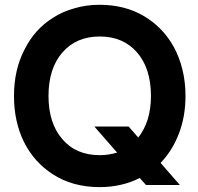

<svg xmlns="http://www.w3.org/2000/svg" viewBox="-20 -766 825 798"><path d="M751 -367.2Q751 -424.8 738.3 -476.6Q725.6 -528.3 702.1 -571.3Q657.2 -652.3 578.1 -699.2Q499 -746.1 393.6 -746.1Q337.9 -746.1 289.1 -731.4Q239.3 -717.8 199.2 -691.4Q123 -643.6 81.1 -558.6Q38.1 -474.6 38.1 -367.2Q38.1 -259.8 80.1 -174.8Q123 -90.8 199.2 -42Q239.3 -15.6 288.1 -2Q337.9 11.7 393.6 11.7Q440.4 11.7 482.4 2Q525.4 -7.8 560.5 -26.4Q569.3 -16.6 586.9 2.9Q622.1 2.9 727.5 2.9Q708 -19.5 647.5 -88.9Q696.3 -139.6 723.6 -210.9Q751 -282.2 751 -367.2ZM394.5 -121.1Q295.9 -121.1 239.3 -187.5Q181.6 -253.9 181.6 -367.2Q181.6 -481.4 239.3 -547.9Q296.9 -614.3 394.5 -614.3Q492.2 -614.3 549.8 -547.9Q607.4 -481.4 607.4 -367.2Q607.4 -313.5 593.8 -269.5Q580.1 -226.6 554.7 -194.3Q542 -209 514.6 -240.2Q479.5 -240.2 372.1 -240.2Q395.5 -212.9 466.8 -131.8Q450.2 -127 432.6 -124Q414.1 -121.1 394.5 -121.1Z"/></svg>

Font: BM-Biotif
Style: Bold
Weight: 400
Designer: Deni Anggara
Version: Version 1.000;PS 001.000;hotconv 1.0.88;makeotf.lib2.5.64776